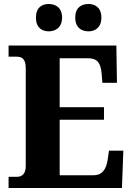

<svg xmlns="http://www.w3.org/2000/svg" viewBox="-20 -942 663 962"><path d="M424 -785C455 -785 488 -803 488 -854C488 -905 455 -922 424 -922C389 -922 357 -905 357 -854C357 -803 389 -785 424 -785ZM224 -785C257 -785 291 -803 291 -854C291 -905 257 -922 224 -922C191 -922 160 -905 160 -854C160 -803 191 -785 224 -785ZM23 0H591L598 -187H526L519 -139C512 -95 493 -64 449 -64H279V-342H501V-405H279V-650H422C468 -650 484 -626 489 -575L493 -527H566L563 -714H23V-658H62C87 -658 109 -651 109 -600V-109C109 -74 93 -56 64 -56H23Z"/></svg>

Font: Noto Serif Georgian SemiCondensed ExtraBold
Style: Regular
Weight: 800
Width: 4
Designer: Monotype Design Team, Akaki Razmadze
Foundry: Google LLC
Version: Version 2.003